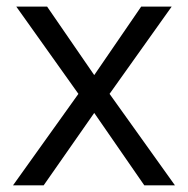

<svg xmlns="http://www.w3.org/2000/svg" viewBox="-20 -555 564 575"><path d="M19 0H110.8L262.2 -216.8L412.1 0H503.9L308.1 -273.9L494.1 -535.2H402.8L262.2 -330.1L121.1 -535.2H28.8L214.8 -273.9Z"/></svg>

Font: Sahel
Style: Regular
Weight: 400
Foundry: Saber Rastikerdar (saber.rastikerdar@gmail.com)
Version: Version 3.4.0